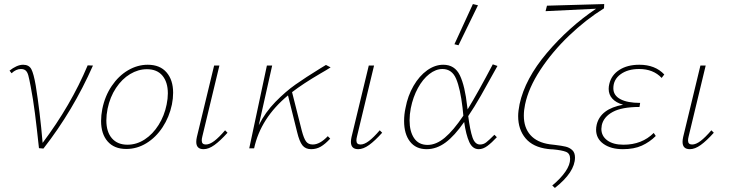

<svg xmlns="http://www.w3.org/2000/svg" viewBox="-20 -731 3593 946"><path d="M438 -408Q340 -186 194 1L172 -1Q161 -104 152 -174Q143 -244 131 -306Q124 -343 119.5 -359.5Q115 -376 106.5 -383.5Q98 -391 83 -391Q59 -391 37 -370L27 -383Q43 -396 60.5 -404Q78 -412 94 -412Q123 -412 134.5 -390Q146 -368 156 -310Q177 -180 190 -27Q329 -212 412 -409Z M478 -135Q478 -163 484 -194Q497 -258 530.5 -307.5Q564 -357 610.5 -384.5Q657 -412 708 -412Q768 -412 800.5 -374.5Q833 -337 833 -274Q833 -246 827 -216Q814 -154 781 -104Q748 -54 701.5 -25.5Q655 3 602 3Q543 3 510.5 -34Q478 -71 478 -135ZM801 -216Q807 -245 807 -271Q807 -326 780.5 -358Q754 -390 704 -390Q661 -390 621 -366Q581 -342 551.5 -297.5Q522 -253 510 -195Q504 -165 504 -138Q504 -81 531.5 -49.5Q559 -18 608 -18Q653 -18 693 -44Q733 -70 761.5 -115.5Q790 -161 801 -216Z M947 -32Q947 -43 950 -56L1035 -408H1061L977 -59Q974 -47 974 -39Q974 -19 994 -19Q1013 -19 1036 -36.5Q1059 -54 1089 -89L1101 -77Q1065 -37 1036.5 -16.5Q1008 4 983 4Q947 4 947 -32Z M1595 -60 1607 -48Q1582 -21 1560.5 -8.5Q1539 4 1513 4Q1485 4 1470 -15Q1455 -34 1444 -80L1399 -261Q1264 -149 1232 0H1208L1295 -408H1321L1255 -114Q1287 -178 1337 -229Q1387 -280 1436 -314.5Q1485 -349 1558 -394L1586 -411L1609 -399Q1589 -386 1559 -369Q1472 -318 1419 -277L1467 -87Q1477 -49 1488 -34Q1499 -19 1521 -19Q1556 -19 1595 -60Z M1709 -32Q1709 -43 1712 -56L1797 -408H1823L1739 -59Q1736 -47 1736 -39Q1736 -19 1756 -19Q1775 -19 1798 -36.5Q1821 -54 1851 -89L1863 -77Q1827 -37 1798.5 -16.5Q1770 4 1745 4Q1709 4 1709 -32Z M2416 -67 2428 -55Q2403 -28 2381.5 -12Q2360 4 2339 4Q2308 4 2292 -31.5Q2276 -67 2267 -130Q2220 -62 2175.5 -29Q2131 4 2082 4Q2029 4 2000 -33.5Q1971 -71 1971 -135Q1971 -167 1978 -199Q1989 -259 2017.5 -308Q2046 -357 2084.5 -384.5Q2123 -412 2164 -412Q2221 -412 2246 -359.5Q2271 -307 2282 -206L2284 -192Q2336 -277 2408 -414L2431 -406Q2382 -317 2349.5 -260Q2317 -203 2287 -159Q2296 -89 2308 -54Q2320 -19 2345 -19Q2362 -19 2375.5 -29.5Q2389 -40 2416 -67ZM2263 -161 2259 -200Q2248 -294 2227.5 -342.5Q2207 -391 2160 -391Q2127 -391 2095 -366Q2063 -341 2039 -297Q2015 -253 2004 -198Q1998 -167 1998 -138Q1998 -83 2020.5 -50Q2043 -17 2087 -17Q2129 -17 2171.5 -52.5Q2214 -88 2263 -161ZM2219 -513 2310 -711 2335 -705 2239 -508Z M2567 -216Q2561 -188 2561 -161Q2561 -102 2593.5 -65.5Q2626 -29 2689 -20L2715 -17Q2748 -13 2767 -8.5Q2786 -4 2799.5 8.5Q2813 21 2813 45Q2813 117 2714 195L2701 183Q2743 148 2766 114.5Q2789 81 2789 52Q2789 25 2768.5 17Q2748 9 2705 5Q2695 5 2679 3Q2606 -6 2569.5 -49.5Q2533 -93 2533 -159Q2533 -183 2540 -218Q2567 -343 2674.5 -470Q2782 -597 2917 -688L2668 -676L2675 -703L2957 -711L2956 -690Q2866 -634 2783.5 -555Q2701 -476 2642.5 -387Q2584 -298 2567 -216Z M3253 -364 3240 -347Q3199 -391 3129 -391Q3073 -391 3037.5 -365Q3002 -339 3002 -296Q3002 -261 3036.5 -242.5Q3071 -224 3134 -224L3131 -204Q3044 -204 2999 -179.5Q2954 -155 2945 -114Q2943 -102 2943 -96Q2943 -61 2972 -39.5Q3001 -18 3052 -18Q3143 -18 3201 -76L3211 -61Q3181 -31 3142.5 -13.5Q3104 4 3049 4Q2990 4 2953.5 -22Q2917 -48 2917 -92Q2917 -104 2920 -117Q2939 -195 3050 -215Q3015 -225 2997 -245Q2979 -265 2979 -293Q2979 -305 2982 -317Q2992 -361 3031.5 -386.5Q3071 -412 3130 -412Q3208 -412 3253 -364Z M3343 -32Q3343 -43 3346 -56L3431 -408H3457L3373 -59Q3370 -47 3370 -39Q3370 -19 3390 -19Q3409 -19 3432 -36.5Q3455 -54 3485 -89L3497 -77Q3461 -37 3432.5 -16.5Q3404 4 3379 4Q3343 4 3343 -32Z"/></svg>

Font: Ysabeau Extralight
Style: Italic
Weight: 200
Italic angle: -12°
Designer: Christian Thalmann (Catharsis Fonts)
Version: Version 0.003